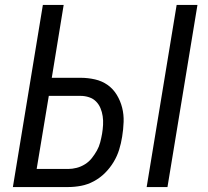

<svg xmlns="http://www.w3.org/2000/svg" viewBox="-20 -755 840 775"><path d="M572 0 693 -735H777L656 0ZM32 0 153 -735H237L189 -441H305Q335 -441 363.5 -434.5Q392 -428 414.5 -412Q437 -396 451.5 -372Q466 -348 473 -320.5Q480 -293 479 -263Q478 -233 473 -203Q469 -177 461 -151Q453 -125 438.5 -101Q424 -77 404 -57Q384 -37 359 -23.5Q334 -10 307.5 -5Q281 0 255 0ZM128 -73H255Q272 -73 289.5 -77.5Q307 -82 323 -92Q339 -102 350.5 -116.5Q362 -131 371 -147Q380 -163 384.5 -180.5Q389 -198 392 -215Q395 -233 396 -251Q397 -269 394.5 -286Q392 -303 385.5 -318.5Q379 -334 367.5 -345.5Q356 -357 339.5 -362.5Q323 -368 305 -368H177Z"/></svg>

Font: Iosevka Aile Oblique
Style: Regular
Weight: 400
Italic angle: -9°
Designer: Belleve Invis
Foundry: Belleve Invis
Version: Version 31.1.0; ttfautohint (v1.8.4)